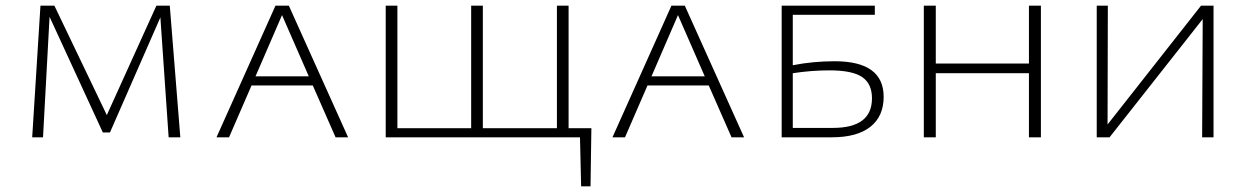

<svg xmlns="http://www.w3.org/2000/svg" viewBox="-20 -482 4377 674"><path d="M613 0H572L543 -421L366 -17H341L154 -423L131 0H93L122 -462H171L355 -78L529 -462H576Z M1158 0 1078 -182H863L784 0H740L947 -462H994L1202 0ZM877 -214H1064L970 -429Z M2056 -32 2053 172H2020L2016 0H1334V-462H1375V-32H1634V-462H1675V-32H1935V-462H1976V-32Z M2548 0 2468 -182H2253L2174 0H2130L2337 -462H2384L2592 0ZM2267 -214H2454L2360 -429Z M2910 -267Q3082 -267 3082 -142Q3082 -74 3035.5 -37Q2989 0 2900 0H2724V-462H3051V-430H2763V-253Q2834 -267 2910 -267ZM2904 -33Q3041 -33 3041 -137Q3041 -188 3006.5 -211.5Q2972 -235 2892 -235Q2828 -235 2763 -225V-33Z M3592 -462H3634V0H3592V-225H3265V0H3223V-462H3265V-259H3592Z M4240 -462V0H4200L4202 -415L3875 0H3830V-462H3869L3868 -45L4196 -462Z"/></svg>

Font: EauTestSC Light
Style: Regular
Weight: 300
Designer: Christian Thalmann (Catharsis Fonts)
Version: Version 0.001;PS 000.001;hotconv 1.0.88;makeotf.lib2.5.64775